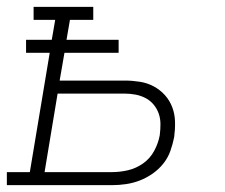

<svg xmlns="http://www.w3.org/2000/svg" viewBox="-35 -540 655 560"><path d="M-15 0V-38H52L110 -386H41V-424H116L126 -482H63V-520H237V-482H169L159 -424H311V-386H153L139 -305H329Q351 -305 373 -301.5Q395 -298 413.5 -288Q432 -278 446 -262.5Q460 -247 467.5 -227Q475 -207 475.5 -184.5Q476 -162 473 -140Q469 -120 462 -100Q455 -80 441.5 -63Q428 -46 410 -33.5Q392 -21 372.5 -13.5Q353 -6 332.5 -3Q312 0 292 0ZM95 -38H292Q315 -38 338.5 -43.5Q362 -49 382.5 -63.5Q403 -78 415 -100.5Q427 -123 431 -146Q433 -162 433 -178Q433 -194 428 -208.5Q423 -223 413 -235Q403 -247 389.5 -254Q376 -261 360.5 -264Q345 -267 329 -267H133Z"/></svg>

Font: Iosevka Etoile XLtObl
Style: Regular
Weight: 200
Italic angle: -9°
Designer: Belleve Invis
Foundry: Belleve Invis
Version: Version 15.5.2; ttfautohint (v1.8.4)